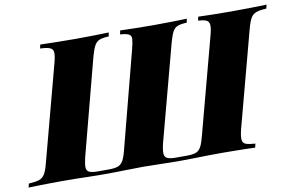

<svg xmlns="http://www.w3.org/2000/svg" viewBox="-123 -844 1506 979"><g transform="rotate(-10 629.5 -354.0)"><path d="M544 -3Q503 -3 453.5 -1.5Q404 0 336 0Q291 0 260 -1Q229 -2 198.5 -2.5Q168 -3 123 -3Q97 -3 64.5 -2.5Q32 -2 1.5 -1.5Q-29 -1 -49 0L-44 -20Q-9 -22 9.5 -28Q28 -34 39 -52Q50 -70 59 -106L191 -602Q201 -639 199.5 -656.5Q198 -674 182 -680.5Q166 -687 132 -688L136 -708Q166 -707 216.5 -706Q267 -705 319 -705Q371 -705 416.5 -706Q462 -707 491 -708L487 -688Q457 -687 440 -680.5Q423 -674 413 -656Q403 -638 393 -602L263 -106Q254 -70 254.5 -51.5Q255 -33 269 -26.5Q283 -20 311 -20H370Q400 -20 417 -26Q434 -32 444.5 -50.5Q455 -69 464 -106L593 -602Q602 -636 603 -654Q604 -672 591 -679Q578 -686 546 -688L550 -708Q579 -707 626.5 -706Q674 -705 724 -705Q774 -705 820 -706Q866 -707 895 -708L891 -688Q861 -687 844 -680.5Q827 -674 817.5 -656Q808 -638 798 -602L666 -106Q657 -70 658 -51.5Q659 -33 673 -26.5Q687 -20 715 -20H774Q805 -20 821.5 -26.5Q838 -33 848 -51.5Q858 -70 867 -106L999 -602Q1009 -638 1007.5 -656Q1006 -674 992 -680.5Q978 -687 950 -688L954 -708Q983 -707 1028.5 -706Q1074 -705 1126 -705Q1178 -705 1227.5 -706Q1277 -707 1308 -708L1303 -688Q1271 -687 1252 -680.5Q1233 -674 1222.5 -656.5Q1212 -639 1202 -602L1070 -106Q1061 -70 1062.5 -52Q1064 -34 1080 -28Q1096 -22 1129 -20L1124 0Q1105 -1 1075 -1.5Q1045 -2 1013 -2.5Q981 -3 955 -3Q911 -3 880.5 -2.5Q850 -2 819 -1Q788 0 743 0Q676 0 631 -1.5Q586 -3 544 -3Z"/></g></svg>

Font: Playfair Display Black
Style: Italic
Weight: 900
Italic angle: -14°
Designer: Claus Eggers Sørensen
Foundry: Claus Eggers Sørensen
Version: Version 1.203